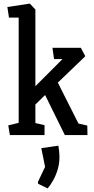

<svg xmlns="http://www.w3.org/2000/svg" viewBox="-20 -752 525 1069"><path d="M35 0 26 -54 84 -68V-654H30L21 -713L146 -732L177 -699V-272L328 -423H281L272 -486H430L455 -439L302 -292L417 -64L466 -53L467 0H341L231 -223L177 -170V-67L228 -55V0ZM192 271 191 261 231 177 210 73 305 59Q306 65 308.5 84Q311 103 311 125Q311 158 301.5 190.5Q292 223 276.5 251Q261 279 245 297Z"/></svg>

Font: Kreon Light
Style: Regular
Weight: 400
Version: Version 2.002